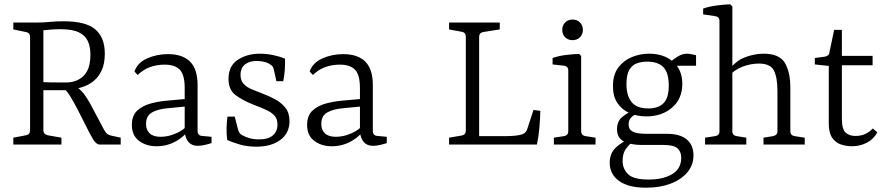

<svg xmlns="http://www.w3.org/2000/svg" viewBox="-20 -673 4118 894"><path d="M42 0V-32L100 -43Q120 -46 120 -66V-501Q120 -521 100 -524L42 -536V-568H152Q184 -568 211.5 -571Q239 -574 275 -574Q380 -574 424 -536Q468 -498 468 -424Q468 -377 454 -346.5Q440 -316 418.5 -298Q397 -280 374.5 -271.5Q352 -263 335 -260L302 -253Q258 -253 220 -253Q182 -253 168 -253V-291Q185 -290 210 -289.5Q235 -289 258 -289Q281 -289 290 -289Q340 -290 370.5 -321Q401 -352 401 -419Q401 -455 389 -481.5Q377 -508 347 -522.5Q317 -537 261 -537Q236 -537 214 -535Q192 -533 182 -532V-66Q182 -48 203 -43L266 -32V0ZM445 0Q428 0 413 -25Q398 -50 377 -93L341 -164Q322 -201 304 -229.5Q286 -258 269 -265L325 -275Q351 -261 369 -238Q387 -215 406 -179L465 -68Q473 -54 480 -49Q487 -44 500 -41L542 -32V0Z M709 8Q661 8 627.5 -17Q594 -42 594 -91Q594 -135 619 -158Q644 -181 681.5 -191Q719 -201 754 -204L853 -213V-178L761 -169Q714 -165 687 -149Q660 -133 660 -96Q660 -68 677 -52Q694 -36 728 -36Q764 -36 801 -52.5Q838 -69 856 -94L864 -78Q844 -41 801.5 -16.5Q759 8 709 8ZM606 -340Q620 -381 665 -401Q710 -421 762 -421Q830 -421 865 -386Q900 -351 900 -277V-64Q900 -41 922 -40L965 -36V-7Q958 -4 937.5 1Q917 6 901 6Q873 6 858 -11.5Q843 -29 840 -58V-263Q840 -324 817.5 -348Q795 -372 746 -372Q711 -372 679.5 -361Q648 -350 621 -324Z M1038 -21Q1034 -51 1035 -79Q1036 -107 1039 -130H1073L1087 -75Q1092 -53 1105 -45Q1116 -38 1137.5 -31Q1159 -24 1187 -24Q1229 -24 1250.5 -42.5Q1272 -61 1272 -93Q1272 -118 1259.5 -133Q1247 -148 1222 -160Q1197 -172 1159 -186Q1109 -206 1076.5 -230.5Q1044 -255 1044 -306Q1044 -366 1087 -394.5Q1130 -423 1191 -423Q1222 -423 1254 -416Q1286 -409 1307 -400Q1308 -373 1306 -347Q1304 -321 1299 -295H1267L1256 -345Q1254 -355 1250 -362Q1246 -369 1235 -375Q1228 -380 1214.5 -384Q1201 -388 1181 -389Q1147 -391 1123.5 -375Q1100 -359 1100 -324Q1100 -298 1114.5 -282.5Q1129 -267 1151.5 -257.5Q1174 -248 1198 -239Q1231 -227 1260.5 -211Q1290 -195 1309 -171Q1328 -147 1328 -109Q1328 -53 1285.5 -21.5Q1243 10 1173 10Q1131 10 1095.5 -0.5Q1060 -11 1038 -21Z M1525 8Q1477 8 1443.5 -17Q1410 -42 1410 -91Q1410 -135 1435 -158Q1460 -181 1497.5 -191Q1535 -201 1570 -204L1669 -213V-178L1577 -169Q1530 -165 1503 -149Q1476 -133 1476 -96Q1476 -68 1493 -52Q1510 -36 1544 -36Q1580 -36 1617 -52.5Q1654 -69 1672 -94L1680 -78Q1660 -41 1617.5 -16.5Q1575 8 1525 8ZM1422 -340Q1436 -381 1481 -401Q1526 -421 1578 -421Q1646 -421 1681 -386Q1716 -351 1716 -277V-64Q1716 -41 1738 -40L1781 -36V-7Q1774 -4 1753.5 1Q1733 6 1717 6Q1689 6 1674 -11.5Q1659 -29 1656 -58V-263Q1656 -324 1633.5 -348Q1611 -372 1562 -372Q1527 -372 1495.5 -361Q1464 -350 1437 -324Z M2464 -161 2496 -157Q2495 -120 2491.5 -78Q2488 -36 2480 0H2071V-32L2130 -42Q2149 -45 2149 -65V-501Q2149 -522 2130 -525L2071 -536V-568H2307V-536L2231 -524Q2211 -521 2211 -501V-39H2328Q2355 -39 2377 -41Q2399 -43 2413 -48Q2428 -54 2434 -69Z M2686 -63Q2686 -42 2707 -39L2753 -32V0H2559V-32L2605 -39Q2626 -42 2626 -62V-344Q2626 -365 2606 -367L2553 -373V-403Q2582 -413 2615 -417Q2648 -421 2677 -422L2686 -412ZM2694 -534Q2694 -513 2680.5 -499.5Q2667 -486 2646 -486Q2625 -486 2611.5 -499.5Q2598 -513 2598 -534Q2598 -555 2611.5 -568.5Q2625 -582 2646 -582Q2667 -582 2680.5 -568.5Q2694 -555 2694 -534Z M3209 50Q3209 96 3180 130Q3151 164 3101.5 182.5Q3052 201 2988 201Q2906 201 2862.5 169.5Q2819 138 2819 85Q2819 41 2847 14.5Q2875 -12 2912 -26L2930 -17Q2910 -1 2894.5 20Q2879 41 2879 76Q2879 113 2904.5 138Q2930 163 3000 163Q3067 163 3109.5 138Q3152 113 3152 61Q3152 35 3135.5 18.5Q3119 2 3069 2H2969Q2916 2 2884.5 -14.5Q2853 -31 2853 -71Q2853 -109 2878 -129Q2903 -149 2931 -160L2944 -142Q2928 -136 2917.5 -124.5Q2907 -113 2907 -93Q2907 -70 2926.5 -60Q2946 -50 2989 -50H3084Q3147 -50 3178 -23.5Q3209 3 3209 50ZM3157 -283Q3157 -213 3109.5 -172Q3062 -131 2989 -131Q2947 -131 2911.5 -146.5Q2876 -162 2855 -193Q2834 -224 2834 -272Q2834 -325 2858.5 -358Q2883 -391 2921.5 -407Q2960 -423 3002 -423Q3071 -423 3114 -385.5Q3157 -348 3157 -283ZM2897 -281Q2897 -227 2921 -197.5Q2945 -168 2999 -168Q3045 -168 3069.5 -192.5Q3094 -217 3094 -275Q3094 -333 3069.5 -359.5Q3045 -386 2992 -386Q2967 -386 2945 -378Q2923 -370 2910 -347.5Q2897 -325 2897 -281ZM3111 -367 3095 -380Q3119 -400 3138.5 -411.5Q3158 -423 3179 -423Q3188 -423 3199.5 -420.5Q3211 -418 3221 -416V-367Z M3263 0V-32L3309 -39Q3330 -42 3330 -61V-576Q3330 -595 3309 -598L3254 -606V-633Q3282 -643 3317 -647.5Q3352 -652 3380 -653L3390 -643V-62Q3390 -42 3411 -39L3455 -32V0ZM3535 0V-32L3579 -39Q3588 -41 3594 -46Q3600 -51 3600 -62V-249Q3600 -312 3583.5 -344.5Q3567 -377 3514 -377Q3474 -377 3436 -362Q3398 -347 3369 -315L3372 -345Q3406 -390 3449.5 -406.5Q3493 -423 3536 -423Q3608 -423 3634 -381Q3660 -339 3660 -263V-62Q3660 -42 3681 -39L3727 -32V0Z M3839 -366 3774 -373V-403L3820 -409Q3830 -411 3835.5 -415.5Q3841 -420 3842 -429L3864 -534H3900V-413H4043V-369H3900V-121Q3900 -72 3917 -56Q3934 -40 3963 -40Q3989 -40 4009.5 -49.5Q4030 -59 4044 -75L4065 -57Q4049 -26 4017 -9Q3985 8 3947 8Q3920 8 3895 -0.5Q3870 -9 3854.5 -32Q3839 -55 3839 -97Z"/></svg>

Font: Rasa Light
Style: Regular
Weight: 300
Designer: Anna Giedrys (Yrsa+Rasa design), David Brezina (Yrsa art-direction, Rasa art-direction, design)
Foundry: Rosetta Type Foundry
Version: Version 2.004